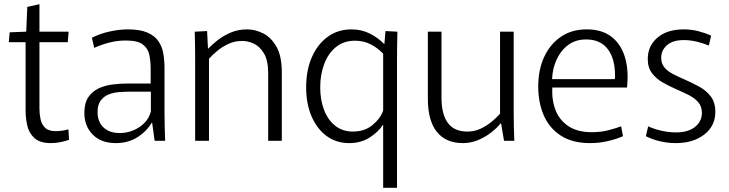

<svg xmlns="http://www.w3.org/2000/svg" viewBox="-20 -671 3473 915"><path d="M223 11Q170 11 144 -13Q118 -37 110 -72.5Q102 -108 102 -144V-470H22L26 -517L105 -520L110 -638L168 -651V-520H307L303 -470H168V-153Q168 -129 173 -104Q178 -79 194.5 -62.5Q211 -46 246 -46Q262 -46 278.5 -48.5Q295 -51 306 -55L309 -5Q293 1 270 6Q247 11 223 11Z M532 11Q462 11 422 -29.5Q382 -70 382 -133Q382 -180 401 -208Q420 -236 450.5 -250Q481 -264 517.5 -268.5Q554 -273 588 -273H698V-343Q698 -379 691.5 -410Q685 -441 660 -459.5Q635 -478 580 -478Q539 -478 500.5 -468Q462 -458 429 -443L418 -491Q457 -511 503 -521Q549 -531 589 -531Q648 -531 683 -515.5Q718 -500 735.5 -474Q753 -448 758.5 -415Q764 -382 764 -345V-130Q764 -101 765 -65Q766 -29 767 0H717L705 -86H703Q678 -44 634 -16.5Q590 11 532 11ZM550 -37Q602 -37 644.5 -65.5Q687 -94 699 -140V-234H595Q573 -234 547 -232Q521 -230 498 -221Q475 -212 460 -192Q445 -172 445 -137Q445 -90 473.5 -63.5Q502 -37 550 -37Z M910 -384Q910 -424 909.5 -456.5Q909 -489 908 -520L967 -523L971 -440H973Q991 -459 1018 -480Q1045 -501 1080 -516Q1115 -531 1158 -531Q1196 -531 1234 -512Q1272 -493 1297.5 -448.5Q1323 -404 1323 -326V0H1258V-322Q1258 -383 1238 -416.5Q1218 -450 1189.5 -463Q1161 -476 1135 -476Q1099 -476 1069 -462Q1039 -448 1015.5 -428.5Q992 -409 976 -391V0H910Z M1806 -75H1804Q1783 -42 1741.5 -15.5Q1700 11 1644 11Q1583 11 1537 -22.5Q1491 -56 1465 -116Q1439 -176 1439 -255Q1439 -336 1466 -398Q1493 -460 1541.5 -495.5Q1590 -531 1655 -531Q1703 -531 1742.5 -511Q1782 -491 1810 -462H1812L1817 -523L1874 -520Q1873 -489 1872.5 -453.5Q1872 -418 1872 -379V224H1806ZM1662 -44Q1717 -44 1754.5 -74.5Q1792 -105 1806 -144V-415Q1782 -441 1748 -459Q1714 -477 1672 -477Q1617 -477 1580 -446Q1543 -415 1524.5 -364.5Q1506 -314 1506 -255Q1506 -196 1524 -148Q1542 -100 1577 -72Q1612 -44 1662 -44Z M2186 11Q2105 11 2062 -42.5Q2019 -96 2019 -200V-520H2084V-205Q2084 -127 2114 -85.5Q2144 -44 2208 -44Q2241 -44 2270 -57.5Q2299 -71 2322.5 -90.5Q2346 -110 2363 -129V-520H2428V-136Q2428 -96 2429 -63.5Q2430 -31 2431 0H2382L2368 -83H2366Q2348 -61 2320.5 -39.5Q2293 -18 2258.5 -3.5Q2224 11 2186 11Z M2792 11Q2708 11 2653 -24.5Q2598 -60 2571.5 -121Q2545 -182 2545 -259Q2545 -338 2573 -399Q2601 -460 2652.5 -495.5Q2704 -531 2776 -531Q2849 -531 2894.5 -495.5Q2940 -460 2958.5 -397.5Q2977 -335 2968 -254H2612Q2609 -193 2628 -145Q2647 -97 2690 -69Q2733 -41 2800 -41Q2845 -41 2882 -51Q2919 -61 2940 -69L2949 -22Q2923 -10 2880.5 0.5Q2838 11 2792 11ZM2773 -483Q2723 -483 2687.5 -456.5Q2652 -430 2632.5 -387Q2613 -344 2611 -294H2910Q2911 -299 2911 -303.5Q2911 -308 2911 -311Q2911 -392 2876 -437.5Q2841 -483 2773 -483Z M3200 11Q3162 11 3124.5 2Q3087 -7 3058 -22L3069 -69Q3094 -57 3130 -48.5Q3166 -40 3202 -40Q3259 -40 3292 -66Q3325 -92 3325 -133Q3325 -164 3307 -184.5Q3289 -205 3260.5 -219Q3232 -233 3200 -247Q3168 -261 3137.5 -278.5Q3107 -296 3087 -322.5Q3067 -349 3067 -390Q3067 -452 3113 -491.5Q3159 -531 3239 -531Q3275 -531 3309.5 -522Q3344 -513 3369 -501L3358 -454Q3337 -463 3304.5 -471.5Q3272 -480 3239 -480Q3186 -480 3158.5 -455.5Q3131 -431 3131 -396Q3131 -368 3146.5 -349.5Q3162 -331 3187.5 -318Q3213 -305 3243 -292Q3277 -277 3310.5 -259Q3344 -241 3366.5 -212.5Q3389 -184 3389 -138Q3389 -71 3336.5 -30Q3284 11 3200 11Z"/></svg>

Font: Murecho Light
Style: Regular
Weight: 300
Designer: Neil Summerour
Foundry: Positype
Version: Version 1.010; ttfautohint (v1.8.3)